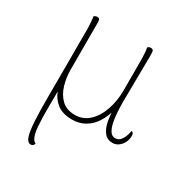

<svg xmlns="http://www.w3.org/2000/svg" viewBox="-174 -636 932 990"><g transform="rotate(30 292.5 -141.0)"><path d="M150 230Q131 230 121.5 202Q112 174 108.5 115.5Q105 57 105.5 -34Q106 -125 106 -251V-440Q105 -463 103.5 -480Q102 -497 100 -504Q103 -507 107.5 -509.5Q112 -512 119 -512Q133 -512 134.5 -502.5Q136 -493 136 -482Q136 -448 136 -413.5Q136 -379 136 -345Q136 -311 136 -276.5Q136 -242 136 -208Q136 -161 149 -117Q162 -73 191.5 -44.5Q221 -16 271 -16Q319 -16 354 -48.5Q389 -81 407.5 -135Q426 -189 426 -251Q426 -348 426 -415Q426 -482 420 -504Q422 -506 426.5 -509Q431 -512 438 -512Q453 -512 454.5 -500Q456 -488 456 -474L453 -203Q453 -172 455 -139Q457 -106 463 -78Q469 -50 480.5 -33Q492 -16 511 -16Q528 -16 539 -27.5Q550 -39 557 -56.5Q564 -74 566 -91Q571 -90 575.5 -86Q580 -82 580 -68Q580 -46 570 -27.5Q560 -9 544.5 1.5Q529 12 511 12Q480 12 462 -10Q444 -32 436.5 -68.5Q429 -105 429 -150H438Q426 -100 403 -63.5Q380 -27 346.5 -7.5Q313 12 271 12Q214 12 181 -13.5Q148 -39 134.5 -77.5Q121 -116 121 -154H135Q135 -66 134 7Q133 80 137 130.5Q141 181 156 202Q159 206 162.5 208.5Q166 211 170 213Q170 217 165 223.5Q160 230 150 230Z"/></g></svg>

Font: Arima Thin
Style: Regular
Weight: 100
Designer: Joana Correia and Natanael Gama
Foundry: NDISCOVER
Version: Version 1.101;gftools[0.9.23]